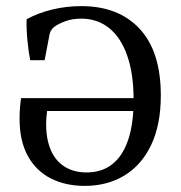

<svg xmlns="http://www.w3.org/2000/svg" viewBox="-20 -598 591 628"><path d="M257 10Q195 10 147 -14Q99 -38 71.5 -87Q44 -136 44 -210Q44 -230 45.5 -247.5Q47 -265 49 -277H456L451 -235H134Q133 -227 132 -216Q131 -205 131 -191Q131 -142 146.5 -106.5Q162 -71 192 -52.5Q222 -34 263 -34Q338 -34 377.5 -94.5Q417 -155 417 -270Q417 -357 396 -416.5Q375 -476 336.5 -506.5Q298 -537 246 -537Q216 -537 193.5 -528.5Q171 -520 157 -510Q150 -504 146.5 -497.5Q143 -491 142 -485L126 -401H79Q73 -430 69.5 -468Q66 -506 67 -535Q103 -555 149.5 -566.5Q196 -578 246 -578Q368 -578 437 -503.5Q506 -429 506 -286Q506 -190 474.5 -124Q443 -58 387 -24Q331 10 257 10Z"/></svg>

Font: Yrsa
Style: Regular
Weight: 400
Designer: Anna Giedrys (Yrsa+Rasa design), David Brezina (Yrsa art-direction, Rasa art-direction, design)
Foundry: Rosetta Type Foundry
Version: Version 2.004